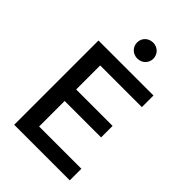

<svg xmlns="http://www.w3.org/2000/svg" viewBox="-279 -1082 1192 1192"><g transform="rotate(45 317.5 -485.5)"><path d="M334 -831C374 -831 405 -862 405 -901C405 -940 374 -971 334 -971C292 -971 262 -940 262 -901C262 -863 292 -831 334 -831ZM572 0V-102H201V-326H521V-427H201V-638H567V-740H84V0Z"/></g></svg>

Font: Be Vietnam Pro Medium
Style: Regular
Weight: 500
Designer: Lam Bao, Tony Le, Vietanh Nguyen
Foundry: Yellow Type Foundry
Version: Version 1.002